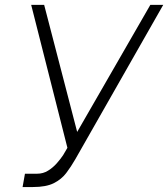

<svg xmlns="http://www.w3.org/2000/svg" viewBox="-20 -747 681 777"><path d="M71.4 9.9 81 -44H130.3Q154.8 -44 174.7 -56.5Q194.6 -68.9 209.9 -86.3Q225.1 -103.7 235.4 -119L252.8 -148.8L106.2 -727.3H158.7L292.3 -213.1L588.4 -727.3H640.6L284.4 -101.9Q267 -71.7 247.7 -46.3Q228.3 -21 197.3 -5.5Q166.2 9.9 113.6 9.9Z"/></svg>

Font: Inter UI Extra Light
Style: Italic
Weight: 200
Italic angle: -9.39999°
Designer: Rasmus Andersson
Foundry: rsms
Version: 3.2;8d6f07862